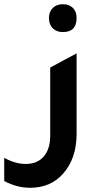

<svg xmlns="http://www.w3.org/2000/svg" viewBox="-93 -697 473 910"><path d="M205 -545Q175 -545 157 -563Q139 -581 139 -612Q139 -641 157 -659Q175 -677 205 -677Q235 -677 252.5 -659.5Q270 -642 270 -612Q270 -545 205 -545ZM270 -62Q270 54 206 126Q147 193 50 193Q-13 193 -73 161V51Q-21 80 29 80Q84 80 114.5 44.5Q145 9 145 -54V-377L270 -444Z"/></svg>

Font: Tajawal
Style: Bold
Weight: 700
Designer: Boutros Fonts
Foundry: Created by Boutros International 2017
Version: Version 1.700